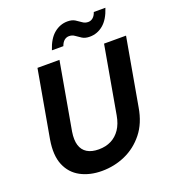

<svg xmlns="http://www.w3.org/2000/svg" viewBox="-160 -1018 1024 1149"><g transform="rotate(-20 351.5 -444.0)"><path d="M292 12Q215 12 157 -19Q99 -50 73 -112.5Q47 -175 63 -271L139 -700H279L203 -270Q195 -219 205.5 -185Q216 -151 244.5 -133.5Q273 -116 318 -116Q363 -116 397.5 -133.5Q432 -151 455 -185Q478 -219 487 -270L563 -700H703L627 -271Q611 -175 561 -112.5Q511 -50 441 -19Q371 12 292 12ZM256 -769Q278 -837 316.5 -868.5Q355 -900 402 -900Q431 -900 449.5 -888.5Q468 -877 483.5 -865.5Q499 -854 519 -854Q536 -854 549.5 -865.5Q563 -877 570 -899H644Q622 -831 584 -799.5Q546 -768 498 -768Q469 -768 450.5 -779.5Q432 -791 416.5 -802.5Q401 -814 381 -814Q364 -814 350.5 -803Q337 -792 329 -769Z"/></g></svg>

Font: DM Sans 9pt ExtraBold
Style: Italic
Weight: 800
Italic angle: -10°
Version: Version 4.004;gftools[0.9.30]